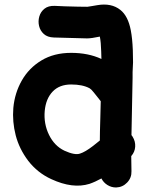

<svg xmlns="http://www.w3.org/2000/svg" viewBox="-20 -805 662 850"><path d="M494 25Q523 24 543 3Q563 -18 562 -47Q561 -79 561 -114Q577 -132 578.5 -155.5Q580 -179 567 -200Q565 -203 562 -207Q567 -458 567 -461Q567 -462 567 -468.5Q567 -475 567 -486L569 -529Q569 -550 568 -583Q566 -635 559 -671Q547 -734 513 -761Q473 -793 410 -782Q402 -781 386.5 -778Q371 -775 367 -775Q353 -775 325 -775.5Q297 -776 268 -777Q239 -778 222 -779Q194 -780 177 -766.5Q160 -753 154 -732Q148 -711 153 -690Q158 -669 174 -654.5Q190 -640 218 -639L365 -635Q385 -635 422 -643Q427 -618 428 -578Q429 -562 429 -544Q371 -571 295 -571Q219 -571 163.5 -537.5Q108 -504 76.5 -448.5Q45 -393 39 -327Q34 -266 49.5 -206Q65 -146 105 -93Q146 -40 207 -12Q302 32 376 9Q402 0 429 -15Q438 3 455.5 14Q473 25 494 25ZM334 -125Q311 -117 265 -138Q221 -159 197 -208Q173 -257 178 -314Q183 -368 213 -399.5Q243 -431 295 -431Q346 -431 377 -414Q384 -410 395 -396L411 -376L426 -357Q426 -340 424 -278Q422 -216 422 -183L392 -159Q357 -132 334 -125Z"/></svg>

Font: Balsamiq Sans
Style: Bold
Weight: 700
Designer: Michael Angeles
Foundry: Balsamiq SRL
Version: Version 1.020; ttfautohint (v1.8.4.7-5d5b);gftools[0.9.26]